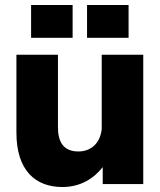

<svg xmlns="http://www.w3.org/2000/svg" viewBox="-20 -740 642 772"><path d="M213 -228V-520H46V-207C46 -54 123 12 231 12C303 12 357 -22 393 -68V0H556V-520H389V-221C383 -164 346 -131 295 -131C231 -131 213 -175 213 -228ZM105 -588H272V-720H105ZM330 -588H497V-720H330Z"/></svg>

Font: Aspekta 800
Style: Regular
Weight: 800
Designer: Ivo Dolenc
Version: Version 2.000